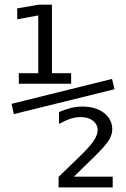

<svg xmlns="http://www.w3.org/2000/svg" viewBox="-20 -692 540 821"><path d="M60.5 -378.9H143.6V-626L53.7 -609.4V-656.2L145.5 -671.9H202.1V-378.9H284.2V-334H60.5ZM39.1 -204.1 29.3 -248 459 -354.5 469.7 -310.5ZM295.9 63.5H461.9V109.4H230.5V64.5L324.2 -26.4Q364.3 -65.4 380.9 -90.3Q397.5 -115.2 397.5 -135.7Q397.5 -160.2 377.4 -175.8Q357.4 -191.4 324.2 -191.4Q303.7 -191.4 281.2 -184.1Q258.8 -176.8 232.4 -162.1V-212.9Q259.8 -224.6 283.7 -230.5Q307.6 -236.3 332 -236.3Q389.6 -236.3 424.8 -209Q460 -181.6 460 -138.7Q460 -115.2 444.8 -91.3Q429.7 -67.4 380.9 -19.5Z"/></svg>

Font: BabelStone Pseudographica Colour
Style: Regular
Weight: 400
Designer: Andrew West
Foundry: BabelStone
Version: Version 16.0.0